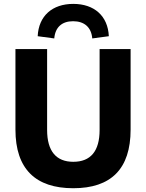

<svg xmlns="http://www.w3.org/2000/svg" viewBox="-20 -976 766 1007"><path d="M364.3 11.2C562 11.2 665 -89.8 665 -296.4V-718.8H502.4V-294.4C502.4 -183.1 455.1 -127.4 364.3 -127.4C274.9 -127.4 227.1 -183.1 227.1 -294.4V-718.8H61V-296.4C61 -89.8 166.5 11.2 364.3 11.2ZM264.6 -774.4C269.5 -833 304.7 -864.7 363.3 -864.7C422.4 -864.7 459 -833 463.9 -774.4L550.8 -786.1C545.9 -892.6 474.1 -955.6 364.3 -955.6C254.4 -955.6 182.6 -892.6 177.7 -786.1Z"/></svg>

Font: Winston ExtraBold
Style: Regular
Weight: 800
Designer: Vernon Adams, Kim Jin-seong, David Berlow, Cristiano Sobral
Foundry: The Winston Project Authors
Version: Version 3.004